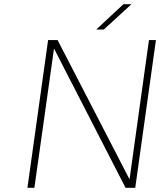

<svg xmlns="http://www.w3.org/2000/svg" viewBox="-20 -890 771 910"><path d="M686 -700H719L621 0H575L236 -660L143 0H110L208 -700H253L594 -40ZM436 -750 565 -870H603L472 -750Z"/></svg>

Font: Fivo Sans Thin
Style: Regular
Weight: 250
Foundry: Alexander Slobzheninov
Version: 1.0